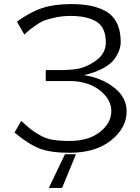

<svg xmlns="http://www.w3.org/2000/svg" viewBox="-20 -731 685 940"><path d="M51 -82 84 -139Q117 -109 131.5 -97.5Q146 -86 175.5 -69Q205 -52 239 -46.5Q273 -41 321 -41Q414 -41 469.5 -85Q525 -129 525 -187Q525 -243 471.5 -286.5Q418 -330 335 -334H204V-388H279Q332 -388 370 -396Q421 -410 459.5 -442Q498 -474 498 -524Q498 -597 452 -625Q406 -653 326 -653Q288 -653 254 -646Q220 -639 200.5 -632Q181 -625 156 -607.5Q131 -590 125.5 -585.5Q120 -581 99 -562L63 -625Q129 -673 188 -692Q247 -711 327 -711Q380 -711 420 -703.5Q460 -696 496 -677Q532 -658 551.5 -619.5Q571 -581 571 -525Q571 -507 564.5 -487.5Q558 -468 541.5 -443.5Q525 -419 486 -397.5Q447 -376 391 -363Q478 -350 539 -302Q600 -254 600 -186Q600 -105 524 -44Q448 17 320 17Q227 17 173.5 -4Q120 -25 51 -82ZM219 189 298 24H352L284 189Z"/></svg>

Font: Coval
Style: ExtraLight
Weight: 250
Foundry: Context Ltd
Version: Version 001.000